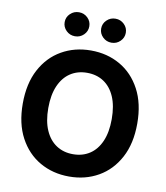

<svg xmlns="http://www.w3.org/2000/svg" viewBox="-100 -1028 970 1121"><g transform="rotate(10 385.0 -467.5)"><path d="M385.4 9.8Q289 9.8 212.1 -34.2Q135.1 -78.2 90.5 -161.7Q45.9 -245.1 45.9 -363.3Q45.9 -482.2 90.5 -565.8Q135.1 -649.4 212.1 -693.3Q289 -737.3 385.4 -737.3Q481.9 -737.3 558.6 -693.3Q635.3 -649.4 679.9 -565.8Q724.6 -482.2 724.6 -363.3Q724.6 -244.9 679.9 -161.4Q635.3 -77.9 558.6 -34.1Q481.9 9.8 385.4 9.8ZM385.4 -122.6Q442 -122.6 484.2 -150.3Q526.4 -177.9 549.9 -231.7Q573.3 -285.5 573.3 -363.3Q573.3 -441.7 549.9 -495.7Q526.4 -549.6 484.2 -577.3Q442 -605 385.4 -605Q329 -605 286.7 -577.2Q244.3 -549.4 220.7 -495.4Q197.1 -441.5 197.1 -363.3Q197.1 -285.5 220.7 -231.9Q244.3 -178.2 286.7 -150.4Q329 -122.6 385.4 -122.6ZM493.8 -802.7Q463.5 -802.7 442.1 -823.6Q420.6 -844.6 420.6 -873.9Q420.6 -903.5 442.1 -924.2Q463.5 -945 493.8 -945Q524 -945 545.3 -924.2Q566.7 -903.5 566.7 -874Q566.7 -844.5 545.3 -823.6Q524 -802.7 493.8 -802.7ZM277.4 -802.7Q247.1 -802.7 225.7 -823.6Q204.2 -844.6 204.2 -873.9Q204.2 -903.5 225.7 -924.2Q247.1 -945 277.4 -945Q307.7 -945 329 -924.2Q350.3 -903.5 350.3 -874Q350.3 -844.5 329 -823.6Q307.7 -802.7 277.4 -802.7Z"/></g></svg>

Font: Inter Variable LoSnoCo
Style: Regular
Weight: 400
Designer: Rasmus Andersson
Foundry: rsms
Version: Version 4.000;git-a52131595; featfreeze: case,dlig,ss01,ss02